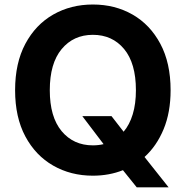

<svg xmlns="http://www.w3.org/2000/svg" viewBox="-20 -757 817 838"><path d="M385.3 9.8Q289.1 9.8 212.2 -34.2Q135.3 -78.1 90.6 -161.6Q45.9 -245.1 45.9 -363.3Q45.9 -481.9 90.6 -565.7Q135.3 -649.4 212.2 -693.4Q289.1 -737.3 385.3 -737.3Q481.9 -737.3 558.6 -693.4Q635.3 -649.4 679.9 -565.7Q724.6 -481.9 724.6 -363.3Q724.6 -266.6 694.1 -193.1Q663.6 -119.6 610.8 -71.8L715.8 60.5H576.7L516.6 -14.2Q456.1 9.8 385.3 9.8ZM339.4 -250H466.8L519.5 -182.1Q545.4 -212.4 559.3 -258.1Q573.2 -303.7 573.2 -363.3Q573.2 -481 521.7 -543Q470.2 -605 385.3 -605Q300.8 -605 249 -542.7Q197.3 -480.5 197.3 -363.3Q197.3 -246.6 249 -184.6Q300.8 -122.6 385.3 -122.6Q410.2 -122.6 432.1 -127.9Z"/></svg>

Font: Inter
Style: Bold
Weight: 700
Designer: Rasmus Andersson
Foundry: rsms
Version: Version 4.001;git-9221beed3